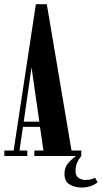

<svg xmlns="http://www.w3.org/2000/svg" viewBox="-23 -720 470 886"><path d="M-3 0V-25.5H40L142.5 -700.5H193L307 -25.5H352V0Q341.5 12.5 333.5 29.2Q325.5 46 325.5 69.5Q325.5 92 340.2 101.2Q355 110.5 371.5 110.5Q384.5 110.5 396.2 107.5Q408 104.5 415.5 100L427.5 121Q415.5 132 395.5 138.8Q375.5 145.5 354 145.5Q324.5 145.5 299.5 131.8Q274.5 118 274.5 82.5Q274.5 51.5 292.5 31.5Q310.5 11.5 328 0H135.5V-25.5H177.5L161.5 -134.5H83L67 -25.5H103V0ZM86.5 -158.5H158.5L122.5 -409Z"/></svg>

Font: Imbue 50pt
Style: Bold
Weight: 700
Designer: Tyler Finck
Foundry: Etcetera Type Company
Version: Version 1.102; ttfautohint (v1.8.3)